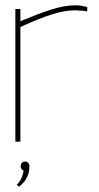

<svg xmlns="http://www.w3.org/2000/svg" viewBox="-20 -535 373 725"><path d="M43 163 52 170Q52 170 57.5 165.5Q63 161 71 151.5Q79 142 85 127.5Q91 113 91 93Q91 85 86.5 80Q82 75 74 75Q67 75 62.5 80Q58 85 58 93Q58 99 61 103Q64 107 69 109Q68 119 62.5 134Q57 149 43 163ZM309 -492 310 -508Q300 -511 288.5 -513Q277 -515 265 -515Q222 -515 170.5 -498Q119 -481 57 -455V-501H38V0H57V-433Q94 -450 124 -462Q154 -474 178.5 -481.5Q203 -489 223.5 -492.5Q244 -496 263 -496Q274 -496 286.5 -495Q299 -494 309 -492Z"/></svg>

Font: Advent Pro Thin
Style: Regular
Weight: 250
Version: Version 3.000